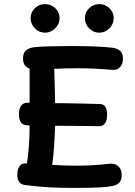

<svg xmlns="http://www.w3.org/2000/svg" viewBox="-20 -924 658 934"><path d="M518 -128Q544 -128 558 -113Q572 -98 572 -72Q572 -49 561 -36.5Q550 -24 526 -19Q484 -10 363 -10H332Q273 -10 223 -12.5Q173 -15 102 -24Q64 -28 64 -75Q64 -97 73 -112.5Q82 -128 99 -129H111Q124 -212 124 -314H115Q72 -314 72 -369Q72 -393 82 -408.5Q92 -424 113 -424H124V-529V-590Q92 -601 92 -639Q92 -667 107 -679.5Q122 -692 152 -695Q205 -700 328 -700Q457 -700 525 -692Q550 -689 564 -677Q578 -665 578 -639Q578 -614 565 -598.5Q552 -583 530 -584Q436 -592 361 -592Q292 -592 244 -589L247 -479L248 -422H285Q361 -420 389 -420L466 -418Q501 -418 501 -365Q501 -339 491 -324.5Q481 -310 462 -310Q431 -310 410 -311L284 -312H248Q245 -205 234 -122Q293 -118 349 -118Q432 -118 507 -127ZM129 -836Q129 -864 149.5 -884Q170 -904 199 -904Q228 -904 249 -884Q270 -864 270 -836Q270 -808 248.5 -786.5Q227 -765 199 -765Q170 -765 149.5 -786Q129 -807 129 -836ZM393 -836Q393 -864 413.5 -884Q434 -904 463 -904Q492 -904 512.5 -884Q533 -864 533 -836Q533 -807 512 -786Q491 -765 463 -765Q434 -765 413.5 -786Q393 -807 393 -836Z"/></svg>

Font: Mali SemiBold
Style: Regular
Weight: 600
Designer: Kitiyaporn Chalermlarp | Katatrad Aksorn Co.,Ltd.
Foundry: Cadson Demak Co.,Ltd.
Version: Version 1.000; ttfautohint (v1.6)